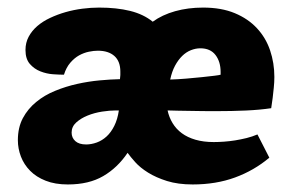

<svg xmlns="http://www.w3.org/2000/svg" viewBox="-20 -472 780 504"><path d="M419.9 -182.1Q423.8 -164.1 433.1 -148.7Q442.4 -133.3 457.3 -122.3Q472.2 -111.3 493.2 -105.2Q514.2 -99.1 541 -99.1Q553.2 -99.1 567.6 -100.1Q582 -101.1 597.2 -103.5Q612.3 -106 627.2 -109.6Q642.1 -113.3 655.8 -119.1L687 -58.1Q647 -24.4 596.9 -6.1Q546.9 12.2 485.8 12.2Q447.3 12.2 418.5 3.2Q389.6 -5.9 368.9 -18.8Q348.1 -31.7 335.2 -46.1Q322.3 -60.5 314.9 -70.8Q288.6 -31.7 251 -9.8Q213.4 12.2 158.2 12.2Q124.5 12.2 99.9 2.4Q75.2 -7.3 59.1 -23.7Q43 -40 34.9 -61Q26.9 -82 26.9 -104Q26.9 -137.2 40 -161.9Q53.2 -186.5 75 -204.3Q96.7 -222.2 124.8 -233.6Q152.8 -245.1 182.6 -251.7Q212.4 -258.3 241.5 -261Q270.5 -263.7 294.9 -264.2Q295.9 -271 295.9 -275.1Q295.9 -279.3 295.9 -284.2Q295.9 -311 280.3 -325Q264.6 -338.9 236.8 -338.9Q226.1 -338.9 213.1 -336.2Q200.2 -333.5 187.7 -326.7Q175.3 -319.8 164.6 -307.4Q153.8 -294.9 147.9 -275.9Q136.2 -275.9 119.1 -277.1Q102.1 -278.3 85.9 -284.7Q69.8 -291 58.3 -304.2Q46.9 -317.4 46.9 -340.8Q46.9 -359.9 55.2 -375.5Q63.5 -391.1 77.9 -403.6Q92.3 -416 111.6 -425Q130.9 -434.1 152.3 -440.2Q173.8 -446.3 196.3 -449.2Q218.8 -452.1 240.2 -452.1Q286.1 -452.1 321.5 -443.4Q356.9 -434.6 380.9 -415Q405.8 -433.1 439.7 -442.6Q473.6 -452.1 513.2 -452.1Q561 -452.1 596.2 -437.5Q631.3 -422.9 654.5 -397.9Q677.7 -373 689 -339.8Q700.2 -306.6 700.2 -270Q700.2 -256.3 698.7 -241.9Q697.3 -227.5 695.8 -215.3Q693.8 -201.2 691.9 -188Q662.6 -183.6 626 -181.9Q589.4 -180.2 543.9 -180.2Q528.8 -180.2 512.2 -180.4Q495.6 -180.7 479.2 -180.9Q462.9 -181.2 447.5 -181.4Q432.1 -181.6 419.9 -182.1ZM505.9 -345.2Q493.7 -345.2 481.2 -340.3Q468.8 -335.4 458.3 -325.2Q447.8 -314.9 439.5 -299.6Q431.2 -284.2 426.8 -263.2Q445.8 -263.7 468.3 -265.6Q490.7 -267.6 510 -269.5Q529.3 -271.5 543 -273.2Q556.6 -274.9 559.1 -275.9V-283.2Q559.1 -310.1 545.7 -327.6Q532.2 -345.2 505.9 -345.2ZM284.2 -182.1Q268.1 -182.1 247.8 -179Q227.5 -175.8 210 -168.7Q192.4 -161.6 180.2 -150.6Q168 -139.6 168 -124Q168 -110.4 177.7 -101.6Q187.5 -92.8 206.1 -92.8Q219.7 -92.8 233.9 -97.9Q248 -103 259.8 -113.8Q271.5 -124.5 280 -141.6Q288.6 -158.7 292 -182.1Z"/></svg>

Font: Simonetta
Style: Black
Weight: 900
Designer: Gayaneh Bagdasaryan
Foundry: Brownfox
Version: Version 1.002